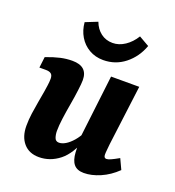

<svg xmlns="http://www.w3.org/2000/svg" viewBox="-119 -723 754 826"><g transform="rotate(20 258.0 -309.5)"><path d="M150 9Q105 9 79.5 -20.5Q54 -50 54 -100Q54 -128 58 -156.5Q62 -185 67 -212.5Q72 -240 76 -264Q78 -277 80.5 -294Q83 -311 83 -325Q83 -341 75 -347.5Q67 -354 51 -354H21L27 -404Q64 -418 91 -424Q118 -430 145 -430Q215 -430 215 -367Q215 -358 214 -347.5Q213 -337 211 -321Q207 -288 200.5 -251.5Q194 -215 189.5 -181.5Q185 -148 185 -124Q185 -107 190 -93Q195 -79 210 -79Q224 -79 240 -88.5Q256 -98 272.5 -117Q289 -136 303 -165L313 -137Q286 -58 243.5 -24.5Q201 9 150 9ZM355 7Q324 7 309 -11Q294 -29 292 -65Q291 -80 291 -98Q291 -116 290 -137L324 -423H453L418 -148Q417 -135 415.5 -122Q414 -109 414 -99Q414 -83 426 -83Q433 -83 445.5 -88.5Q458 -94 481 -107L503 -60Q469 -27 429.5 -10Q390 7 355 7ZM267 -478Q231 -478 202.5 -494.5Q174 -511 157 -539.5Q140 -568 137 -604L192 -626Q203 -596 226 -578.5Q249 -561 280 -561Q309 -561 336 -579Q363 -597 382 -628L429 -601Q409 -546 366 -512Q323 -478 267 -478Z"/></g></svg>

Font: Yrsa
Style: Bold Italic
Weight: 700
Italic angle: -7.10001°
Version: Version 2.004